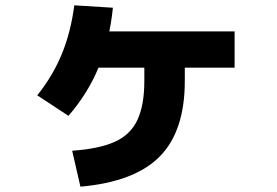

<svg xmlns="http://www.w3.org/2000/svg" viewBox="-20 -650 1040 721"><path d="M251 -84Q352 -91 411 -117.5Q470 -144 496 -199.5Q522 -255 522 -346V-467H674V-346Q674 -158 580 -62.5Q486 33 282 51ZM120 -292Q179 -366 212.5 -448Q246 -530 259 -630L404 -621Q391 -496 350.5 -397.5Q310 -299 237 -215ZM282 -396V-532H861V-396Z"/></svg>

Font: M PLUS 2 Thin ExtraBold
Style: Regular
Weight: 800
Version: Version 1.001